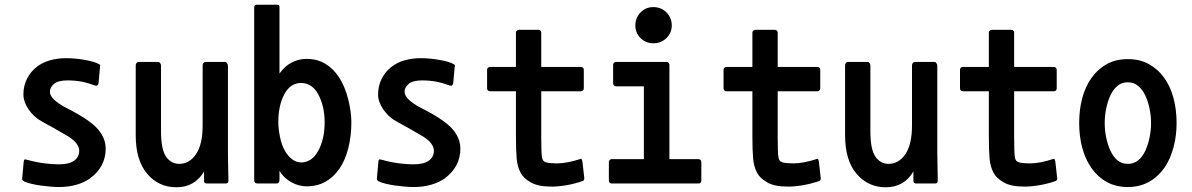

<svg xmlns="http://www.w3.org/2000/svg" viewBox="-20 -726 5040 812"><path d="M360 29Q309 64 232 65Q212 65 190.5 63Q169 61 150.5 58.5Q132 56 113.5 51.5Q95 47 86 43Q82 42 77.5 38Q73 34 74 27L80 -40Q81 -49 83 -51Q85 -53 96 -50Q131 -40 165.5 -35.5Q200 -31 228 -31Q272 -31 293.5 -46.5Q315 -62 315 -89Q315 -103 304 -118.5Q293 -134 267 -150Q240 -166 211 -182.5Q182 -199 154 -214Q122 -232 100.5 -264Q79 -296 79 -326Q79 -363 94 -392.5Q109 -422 134 -442Q159 -462 191.5 -471Q224 -480 260 -480Q279 -480 299.5 -478Q320 -476 339.5 -472.5Q359 -469 374.5 -464.5Q390 -460 398 -455Q403 -453 403.5 -450.5Q404 -448 403 -443L397 -377Q396 -367 391 -364.5Q386 -362 377 -366Q358 -373 334 -379Q315 -383 297.5 -384.5Q280 -386 266 -386Q225 -386 208 -371Q191 -356 191 -338Q191 -321 210 -303.5Q229 -286 258 -271Q290 -255 316 -239.5Q342 -224 355 -214Q391 -189 409 -159.5Q427 -130 427 -98Q427 -20 360 29Z M854 50Q850 50 846.5 47.5Q843 45 843 40V-1Q824 32 794.5 49Q765 66 726 66Q651 66 602.5 9Q554 -48 554 -154V-450Q554 -455 557.5 -459.5Q561 -464 565 -464H650Q654 -464 657.5 -459Q661 -454 661 -449V-170Q661 -95 682 -64Q703 -33 738 -33Q781 -33 809 -74Q837 -115 837 -196V-450Q837 -455 840.5 -459.5Q844 -464 850 -464H933Q937 -464 940.5 -458.5Q944 -453 944 -448V-79Q944 -48 945 -18Q946 12 946 37Q946 50 935 50Z M1276 62Q1243 62 1211 44Q1179 26 1162 -4V35Q1162 50 1149 50H1069Q1055 50 1055 35V-694Q1055 -706 1066 -706H1152Q1158 -706 1160 -704Q1162 -702 1162 -694V-415Q1184 -446 1213.5 -461.5Q1243 -477 1276 -477Q1321 -477 1355.5 -456.5Q1390 -436 1414.5 -398Q1439 -360 1452.5 -306.5Q1466 -253 1466 -209Q1466 -151 1453 -99.5Q1440 -48 1415.5 -12.5Q1391 23 1356.5 42.5Q1322 62 1276 62ZM1253 -375Q1208 -375 1182.5 -327.5Q1157 -280 1157 -209Q1157 -182 1164 -147.5Q1171 -113 1184.5 -89Q1198 -65 1216 -52Q1234 -39 1253 -39Q1299 -39 1326 -88.5Q1353 -138 1353 -209Q1353 -275 1327 -325Q1301 -375 1253 -375Z M1860 29Q1809 64 1732 65Q1712 65 1690.5 63Q1669 61 1650.5 58.5Q1632 56 1613.5 51.5Q1595 47 1586 43Q1582 42 1577.5 38Q1573 34 1574 27L1580 -40Q1581 -49 1583 -51Q1585 -53 1596 -50Q1631 -40 1665.5 -35.5Q1700 -31 1728 -31Q1772 -31 1793.5 -46.5Q1815 -62 1815 -89Q1815 -103 1804 -118.5Q1793 -134 1767 -150Q1740 -166 1711 -182.5Q1682 -199 1654 -214Q1622 -232 1600.5 -264Q1579 -296 1579 -326Q1579 -363 1594 -392.5Q1609 -422 1634 -442Q1659 -462 1691.5 -471Q1724 -480 1760 -480Q1779 -480 1799.5 -478Q1820 -476 1839.5 -472.5Q1859 -469 1874.5 -464.5Q1890 -460 1898 -455Q1903 -453 1903.5 -450.5Q1904 -448 1903 -443L1897 -377Q1896 -367 1891 -364.5Q1886 -362 1877 -366Q1858 -373 1834 -379Q1815 -383 1797.5 -384.5Q1780 -386 1766 -386Q1725 -386 1708 -371Q1691 -356 1691 -338Q1691 -321 1710 -303.5Q1729 -286 1758 -271Q1790 -255 1816 -239.5Q1842 -224 1855 -214Q1891 -189 1909 -159.5Q1927 -130 1927 -98Q1927 -20 1860 29Z M2446 39Q2409 52 2371.5 58Q2334 64 2308 63Q2256 63 2225 45.5Q2194 28 2182 5Q2168 -21 2165 -56Q2162 -91 2162 -151V-340H2052Q2047 -340 2043.5 -343.5Q2040 -347 2040 -352V-431Q2040 -436 2043.5 -439.5Q2047 -443 2052 -443H2162V-588Q2162 -593 2166 -596.5Q2170 -600 2175 -600H2256Q2262 -600 2265.5 -596.5Q2269 -593 2269 -588V-443H2437Q2442 -443 2445.5 -439.5Q2449 -436 2449 -431V-352Q2449 -347 2445.5 -343.5Q2442 -340 2437 -340H2269V-145Q2269 -80 2272 -62Q2274 -43 2290.5 -39Q2307 -35 2335 -35Q2358 -35 2383 -40Q2408 -45 2432 -53Q2437 -55 2439 -53.5Q2441 -52 2443 -44L2451 27Q2452 34 2446 39Z M2567 50Q2562 50 2558.5 46.5Q2555 43 2555 37V-41Q2555 -46 2558.5 -49.5Q2562 -53 2567 -53H2703V-361H2585Q2580 -361 2576.5 -364.5Q2573 -368 2573 -374V-452Q2573 -457 2576.5 -460.5Q2580 -464 2585 -464H2799Q2804 -464 2807.5 -460.5Q2811 -457 2811 -452V-53H2934Q2939 -53 2942.5 -49.5Q2946 -46 2946 -41V37Q2946 50 2934 50ZM2743 -543Q2711 -543 2689 -565Q2667 -587 2667 -618Q2667 -651 2689 -673.5Q2711 -696 2743 -696Q2776 -696 2798.5 -673.5Q2821 -651 2821 -618Q2821 -587 2798.5 -565Q2776 -543 2743 -543Z M3446 39Q3409 52 3371.5 58Q3334 64 3308 63Q3256 63 3225 45.5Q3194 28 3182 5Q3168 -21 3165 -56Q3162 -91 3162 -151V-340H3052Q3047 -340 3043.5 -343.5Q3040 -347 3040 -352V-431Q3040 -436 3043.5 -439.5Q3047 -443 3052 -443H3162V-588Q3162 -593 3166 -596.5Q3170 -600 3175 -600H3256Q3262 -600 3265.5 -596.5Q3269 -593 3269 -588V-443H3437Q3442 -443 3445.5 -439.5Q3449 -436 3449 -431V-352Q3449 -347 3445.5 -343.5Q3442 -340 3437 -340H3269V-145Q3269 -80 3272 -62Q3274 -43 3290.5 -39Q3307 -35 3335 -35Q3358 -35 3383 -40Q3408 -45 3432 -53Q3437 -55 3439 -53.5Q3441 -52 3443 -44L3451 27Q3452 34 3446 39Z M3854 50Q3850 50 3846.5 47.5Q3843 45 3843 40V-1Q3824 32 3794.5 49Q3765 66 3726 66Q3651 66 3602.5 9Q3554 -48 3554 -154V-450Q3554 -455 3557.5 -459.5Q3561 -464 3565 -464H3650Q3654 -464 3657.5 -459Q3661 -454 3661 -449V-170Q3661 -95 3682 -64Q3703 -33 3738 -33Q3781 -33 3809 -74Q3837 -115 3837 -196V-450Q3837 -455 3840.5 -459.5Q3844 -464 3850 -464H3933Q3937 -464 3940.5 -458.5Q3944 -453 3944 -448V-79Q3944 -48 3945 -18Q3946 12 3946 37Q3946 50 3935 50Z M4446 39Q4409 52 4371.5 58Q4334 64 4308 63Q4256 63 4225 45.5Q4194 28 4182 5Q4168 -21 4165 -56Q4162 -91 4162 -151V-340H4052Q4047 -340 4043.5 -343.5Q4040 -347 4040 -352V-431Q4040 -436 4043.5 -439.5Q4047 -443 4052 -443H4162V-588Q4162 -593 4166 -596.5Q4170 -600 4175 -600H4256Q4262 -600 4265.5 -596.5Q4269 -593 4269 -588V-443H4437Q4442 -443 4445.5 -439.5Q4449 -436 4449 -431V-352Q4449 -347 4445.5 -343.5Q4442 -340 4437 -340H4269V-145Q4269 -80 4272 -62Q4274 -43 4290.5 -39Q4307 -35 4335 -35Q4358 -35 4383 -40Q4408 -45 4432 -53Q4437 -55 4439 -53.5Q4441 -52 4443 -44L4451 27Q4452 34 4446 39Z M4907 -20Q4878 22 4838.5 43.5Q4799 65 4750 65Q4700 65 4661.5 44Q4623 23 4596.5 -14.5Q4570 -52 4557 -101Q4544 -150 4544 -206Q4544 -262 4557 -311Q4570 -360 4596.5 -397Q4623 -434 4661 -455Q4699 -476 4750 -476Q4800 -476 4838.5 -455Q4877 -434 4903.5 -397Q4930 -360 4943 -311Q4956 -262 4956 -206Q4956 -151 4943 -103Q4930 -55 4907 -20ZM4750 -378Q4724 -378 4706 -363Q4688 -348 4676.5 -323.5Q4665 -299 4658.5 -268Q4652 -237 4652 -206Q4652 -174 4658.5 -143.5Q4665 -113 4676.5 -88Q4688 -63 4706 -48Q4724 -33 4750 -33Q4775 -33 4793.5 -48Q4812 -63 4823.5 -88Q4835 -113 4841.5 -143.5Q4848 -174 4848 -206Q4848 -237 4841.5 -267.5Q4835 -298 4823.5 -322.5Q4812 -347 4793.5 -362.5Q4775 -378 4750 -378Z"/></svg>

Font: NanumGothicCoding
Style: Bold
Weight: 700
Monospace: yes
Designer: Kwon Bruce; Nicolas Noh; Sung-woo Choi; Go-un Cha; Soo-hyun Park;
Foundry: NHN Corporation
Version: Version 2.000;PS 1;hotconv 1.0.49;makeotf.lib2.0.14853